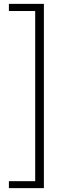

<svg xmlns="http://www.w3.org/2000/svg" viewBox="-20 -805 355 993"><path d="M26 168V132H162V-748H26V-785H207V168Z"/></svg>

Font: Noto Sans KR Thin Light
Style: Regular
Weight: 300
Version: Version 2.004-H2;hotconv 1.0.118;makeotfexe 2.5.65603